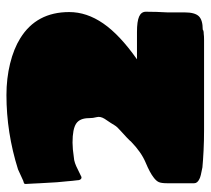

<svg xmlns="http://www.w3.org/2000/svg" viewBox="-48 -590 638 581"><g transform="rotate(-90 270.5 -299.0)"><path d="M169 0Q135 0 105.5 -1.5Q76 -3 55 -5Q27 -10 20 -14Q7 -20 7 -30Q7 -44 7 -62.5Q7 -81 7 -95.5Q7 -110 7 -112Q7 -129 10.5 -137Q14 -145 25 -153Q39 -164 70 -177Q101 -190 133 -221Q135 -224 145.5 -234Q156 -244 164 -251Q178 -263 182.5 -271Q187 -279 202 -301Q210 -314 207 -325Q204 -336 204 -348Q204 -376 187.5 -387Q171 -398 130 -398Q121 -398 109.5 -397Q98 -396 77 -393Q68 -391 59 -387Q50 -383 30 -373Q24 -369 20 -372.5Q16 -376 16 -384Q14 -399 13 -413.5Q12 -428 10 -445L7 -497L6 -518L5 -536Q5 -539 5 -542Q5 -545 14 -547L49 -563Q160 -598 274 -598Q324 -598 369 -587Q414 -576 446 -556Q525 -507 525 -408Q525 -355 490.5 -305Q456 -255 382 -203H465Q497 -203 511.5 -196.5Q526 -190 526 -176Q526 -160 525.5 -144Q525 -128 524 -111V-59Q524 -28 512.5 -16Q501 -4 472 -4Q469 -1 459 -1Q453 0 440.5 0Q428 0 384 0Z"/></g></svg>

Font: Sigmar
Style: Regular
Weight: 400
Designer: Vernon Adams
Foundry: Vernon Adams
Version: Version 1.000; ttfautohint (v1.8.4.7-5d5b);gftools[0.9.24]